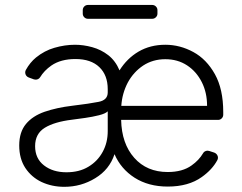

<svg xmlns="http://www.w3.org/2000/svg" viewBox="-20 -731 964 764"><path d="M145.6 -6.7Q105.1 -25.9 80.6 -62.9Q56.5 -99.8 56.5 -152.3Q56.5 -205.6 83.5 -237.9Q109.7 -269.5 157.3 -286.2Q206.3 -302.9 266 -310Q339.1 -318.9 371.8 -325.6Q408.7 -332.4 408.7 -363.3V-376.1Q408.7 -431.8 375.4 -463.8Q342 -496.1 280.2 -496.1Q221.9 -496.1 184.3 -470.2Q155.5 -449.9 139.9 -424Q137.1 -419.4 132.3 -416.7Q127.5 -414.1 122.2 -414.1Q118.3 -414.1 115.1 -415.1L93.8 -422.9Q87.4 -425.4 83.8 -430.8Q80.3 -436.1 80.3 -442.5Q80.3 -447.8 82.7 -452.4Q99.4 -482.6 123.2 -502.1Q157 -529.5 196.4 -540.8Q237.9 -552.9 278.4 -552.9Q311.8 -552.9 346.9 -543.3Q382.1 -533.7 410.9 -511.4Q439.6 -489 455.6 -451Q485.4 -498.6 531.2 -525.6Q577.8 -552.9 637.8 -552.9Q696.4 -552.9 749.6 -523.8Q801.8 -495.4 835.2 -435.7Q868.3 -376.1 868.3 -285.2V-274.5Q868.3 -266 862.2 -259.9Q856.2 -253.9 847.7 -253.9H462Q464.1 -159.4 514.2 -103Q564.3 -46.5 647.4 -46.5Q706.3 -46.5 742.5 -72.8Q771.7 -93.4 788 -121.1Q790.5 -126.1 795.5 -128.7Q800.4 -131.4 806.1 -131.4Q809.3 -131.4 812.5 -130.3L833.1 -123.6Q839.5 -121.1 843.4 -115.6Q847.3 -110.1 847.3 -103.7Q847.3 -98.4 844.8 -93.8Q824.6 -56.1 783 -26.6Q730.1 11.4 647.4 11.4Q571 11.4 515.6 -23.8Q460.9 -58.9 435.7 -117.5Q415.5 -56.1 359 -22Q302.9 12.4 235.8 12.4Q186.8 12.4 145.6 -6.7ZM155.2 -72.8Q190.3 -45.5 244.3 -45.5Q295.5 -45.5 331.7 -67.5Q368.6 -89.5 388.8 -127.1Q408.7 -163.7 408.7 -209.2V-288Q399.5 -278.8 373.9 -272.4Q348.4 -266 318.5 -261.7Q283 -256.7 266 -254.6Q196.7 -246.1 158.4 -222.7Q119.7 -198.9 119.7 -149.5Q119.7 -100.1 155.2 -72.8ZM309.3 -690.7Q309.3 -699.2 315.3 -705.3Q321.4 -711.3 329.9 -711.3H585.6Q594.1 -711.3 600.3 -705.3Q606.5 -699.2 606.5 -690.7V-676.8Q606.5 -668.3 600.3 -662.3Q594.1 -656.2 585.6 -656.2H329.9Q321.4 -656.2 315.3 -662.3Q309.3 -668.3 309.3 -676.8ZM804 -309.7Q804 -362.6 783 -404.1Q761.7 -446.4 724.4 -470.9Q687.1 -495.4 637.8 -495.4Q588.4 -495.4 549.7 -470.2Q511.4 -444.6 488.6 -402.7Q465.9 -359.4 462.7 -309.7Z"/></svg>

Font: DeltaSans Light
Style: Regular
Weight: 300
Designer: Rasmus Andersson
Foundry: rsms
Version: Version 3.012